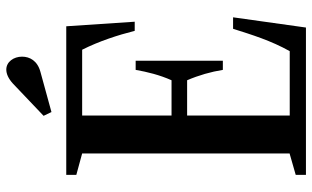

<svg xmlns="http://www.w3.org/2000/svg" viewBox="-211 -781 992 610"><g transform="rotate(-90 285.0 -476.0)"><path d="M234 -808.5 361.5 -843.5C397 -853 410 -877.5 410 -902C410 -928.5 393.5 -952 369 -952C356 -952 341 -946 324.5 -931L222 -833.5ZM34.5 0H502.5L535 -231.5H498.5C479.5 -171.5 461 -111.5 427.5 -51.5H223V-377.5H335C351 -340.5 362 -301.5 368 -264H397V-541H368C361.5 -504 352 -465 335 -427H223V-711H432C459 -657.5 478.5 -597.5 492 -544H521L506.5 -761.5H34.5V-729.5L102.5 -711V-52L34.5 -32.5Z"/></g></svg>

Font: Libre Caslon Condensed SemiBold
Style: Regular
Weight: 600
Designer: Pablo Impallari, Rodrigo Fuenzalida, Katja Schimmel, Ertekin Erdin
Foundry: Pablo Impallari, Rodrigo Fuenzalida
Version: Version 2.000;gftools[0.9.33]